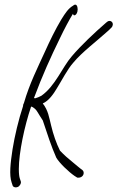

<svg xmlns="http://www.w3.org/2000/svg" viewBox="-20 -702 505 826"><path d="M34 -60C25 -1 19 51 30 83L34 95C35 102 46 107 57 102C65 99 73 85 69 77L65 65C63 59 61 46 61 25C61 -44 85 -159 114 -244C115 -243 117 -242 119 -242C129 -236 135 -231 142 -219C148 -208 156 -197 164 -184C183 -127 201 -71 222 -24C235 -1 276 38 301 55L309 60C312 63 317 63 322 62C340 59 345 39 335 30L327 24C322 21 312 11 293 -4C274 -19 255 -36 238 -54C222 -86 209 -124 200 -162C191 -197 188 -226 164 -257C190 -268 211 -299 224 -321C246 -356 270 -404 295 -432C332 -477 395 -524 447 -571L458 -582C462 -585 464 -589 465 -594C467 -604 460 -612 451 -612C446 -612 441 -609 437 -605C386 -561 327 -505 289 -460C248 -413 218 -332 158 -290C149 -285 141 -282 131 -279C129 -280 128 -280 126 -280C163 -379 197 -454 239 -540C256 -576 279 -619 294 -643C295 -638 297 -636 300 -636C305 -636 311 -643 313 -652C316 -664 313 -682 304 -682C300 -682 298 -681 295 -678C274 -666 261 -646 243 -617C219 -577 194 -526 173 -479C142 -411 107 -342 83 -259C80 -254 79 -250 79 -245C60 -188 43 -116 34 -60Z"/></svg>

Font: Stray Cat
Style: UltCnObl
Weight: 400
Version: Version 1.0